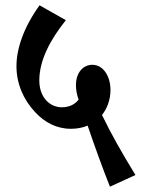

<svg xmlns="http://www.w3.org/2000/svg" viewBox="-20 -660 530 723"><path d="M247 -175C270 -175 291 -179 310 -187C334 -116 368 -22 394 43L490 -1C437 -88 401 -151 364 -227C384 -252 396 -285 396 -321C396 -374 368 -416 328 -416C293 -416 266 -387 266 -339C266 -323 269 -304 276 -285C262 -266 239 -256 213 -256C166 -256 128 -295 128 -357C128 -432 168 -509 228 -584L129 -640C71 -560 42 -479 42 -411C42 -345 68 -285 112 -238C148 -199 193 -175 247 -175Z"/></svg>

Font: Noto Serif Devanagari Condensed SemiBold
Style: Regular
Weight: 600
Width: 3
Designer: Universal Thirst, Indian Type Foundry and the Monotype Design Team
Foundry: Monotype Imaging Inc.
Version: Version 2.004